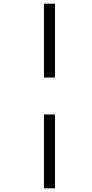

<svg xmlns="http://www.w3.org/2000/svg" viewBox="-20 -780 496 1040"><path d="M218 -360V-760H278V-360ZM218 240V-160H278V240Z"/></svg>

Font: Noto Serif ExtraCondensed
Style: Bold Italic
Weight: 700
Width: 2
Italic angle: -12°
Designer: Monotype Design Team
Foundry: Monotype Imaging Inc.
Version: Version 2.013; ttfautohint (v1.8.4.7-5d5b)